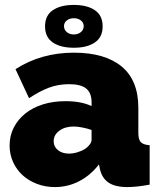

<svg xmlns="http://www.w3.org/2000/svg" viewBox="-20 -750 644 780"><path d="M203 10Q164 10 130 -3Q96 -16 71.5 -38.5Q47 -61 33 -92Q19 -123 19 -159Q19 -199 36 -232Q53 -265 83 -289Q113 -313 154.5 -326Q196 -339 246 -339Q310 -339 352 -319V-335Q352 -372 330.5 -390Q309 -408 261 -408Q216 -408 178 -393.5Q140 -379 98 -351L43 -469Q147 -536 280 -536Q406 -536 474 -480Q542 -424 542 -312V-210Q542 -183 552 -172.5Q562 -162 588 -160V0Q562 5 539 7.5Q516 10 498 10Q447 10 420.5 -8.5Q394 -27 386 -63L382 -82Q347 -37 301 -13.5Q255 10 203 10ZM260 -126Q277 -126 295 -131.5Q313 -137 327 -146Q338 -154 345 -163.5Q352 -173 352 -183V-222Q335 -228 315 -232Q295 -236 279 -236Q244 -236 221 -219Q198 -202 198 -176Q198 -154 215.5 -140Q233 -126 260 -126ZM163 -643Q163 -687 194.5 -708.5Q226 -730 280 -730Q334 -730 365.5 -708.5Q397 -687 397 -643Q397 -599 365.5 -577.5Q334 -556 280 -556Q226 -556 194.5 -577.5Q163 -599 163 -643ZM280 -676Q263 -676 251.5 -667Q240 -658 240 -644Q240 -629 251.5 -619.5Q263 -610 280 -610Q297 -610 308.5 -619.5Q320 -629 320 -644Q320 -658 308.5 -667Q297 -676 280 -676Z"/></svg>

Font: Raleway
Style: Heavy
Weight: 900
Designer: Matt McInerney, Pablo Impallari, Rodrigo Fuenzalida
Foundry: Matt McInerney, Pablo Impallari, Rodrigo Fuenzalida
Version: Version 2.001; ttfautohint (v0.8) -G 200 -r 50